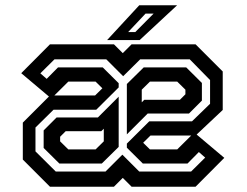

<svg xmlns="http://www.w3.org/2000/svg" viewBox="-20 -708 935 728"><path d="M169.5 0 66.5 -103V-243L169.5 -346H340.5L373.5 -378.5V-368L342.5 -398.5H239L174.5 -334.5L60.5 -430.5L169.5 -540H412L445.5 -506.5L479 -540H721.5L824.5 -437V-291L721.5 -194H550.5L517.5 -161.5V-172L548.5 -141.5H652L716.5 -205.5L830.5 -109.5L721.5 0H479L445.5 -33.5L412 0ZM191.5 -57.5H380L444 -121.5L508 -57.5H704.5L758 -110.5L734 -131.5L691 -88H521.5L461 -148V-163.5L546 -248H708L776.5 -314.5V-404.5L699.5 -483H511.5L447 -419L383 -483H186.5L133 -430L157 -409L200 -452.5H369.5L430 -392.5V-376.5L345 -292H183L114.5 -224.5V-134ZM205 -88 145.5 -147V-213.5L194.5 -262.5H351L430 -341.5V-151L366 -88ZM461 -198.5V-389.5L525 -452.5H686L745.5 -393.5V-326.5L696.5 -277.5H540ZM239 -141.5H342.5L373.5 -172V-220L364 -210.5H229L208 -189.5V-172ZM517.5 -320 527 -329.5H662L683 -350.5V-368L652 -398.5H548.5L517.5 -368ZM386 -556 508 -688H651.5L509.5 -556ZM466 -586.5H493L562.5 -656.5H532Z"/></svg>

Font: Tourney SemiBold
Style: Regular
Weight: 600
Version: Version 1.015